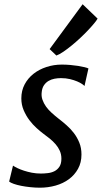

<svg xmlns="http://www.w3.org/2000/svg" viewBox="-20 -871 478 901"><path d="M212.9 -640.6 367.7 -851.1 438 -783.7Q433.6 -775.4 421.6 -761Q409.7 -746.6 393.1 -729Q376.5 -711.4 356.7 -692.9Q336.9 -674.3 316.9 -658Q296.9 -641.6 278.1 -628.7Q259.3 -615.7 244.6 -610.4ZM41 -93.8Q48.8 -88.4 62 -82Q75.2 -75.7 92.3 -70.1Q109.4 -64.5 129.6 -60.5Q149.9 -56.6 171.9 -56.6Q187 -56.6 204.1 -58.6Q221.2 -60.5 235.4 -67.6Q249.5 -74.7 258.8 -88.6Q268.1 -102.5 268.1 -126.5Q268.1 -146.5 260.7 -163.1Q253.4 -179.7 241.2 -193.8Q229 -208 213.6 -220.5Q198.2 -232.9 182.1 -244.6Q168.9 -254.4 151.4 -270.3Q133.8 -286.1 117.9 -307.1Q102.1 -328.1 91.1 -353.8Q80.1 -379.4 80.1 -409.2Q80.1 -445.8 95.7 -475.1Q111.3 -504.4 137.5 -524.9Q163.6 -545.4 198 -556.6Q232.4 -567.9 270 -567.9Q289.6 -567.9 309.3 -566.2Q329.1 -564.5 346.2 -561.8Q363.3 -559.1 376.2 -555.9Q389.2 -552.7 395 -549.8L376.5 -467.3Q374 -470.7 365.2 -476.8Q356.4 -482.9 342 -489Q327.6 -495.1 308.3 -499.8Q289.1 -504.4 266.1 -504.4Q250.5 -504.4 235.4 -501.5Q220.2 -498.5 207.8 -491.2Q195.3 -483.9 186.5 -471.2Q177.7 -458.5 175.8 -439Q173.3 -419.9 179.2 -403.1Q185.1 -386.2 196 -370.8Q207 -355.5 222.2 -341.8Q237.3 -328.1 253.4 -315.4Q272.5 -300.8 291.7 -283.9Q311 -267.1 326.7 -246.6Q342.3 -226.1 352.3 -201.4Q362.3 -176.8 362.3 -146Q362.3 -107.9 346.2 -78.9Q330.1 -49.8 303.2 -30Q276.4 -10.3 241 -0.2Q205.6 9.8 167 9.8Q145 9.8 122.1 7.3Q99.1 4.9 79.3 1Q59.6 -2.9 44.4 -8.3Q29.3 -13.7 22.9 -19Z"/></svg>

Font: Merriweather
Style: Italic
Weight: 400
Italic angle: -7°
Designer: Eben Sorkin ( eben@eyebytes.com )
Foundry: Eben Sorkin ( eben@eyebytes.com )
Version: Version 1.005; ttfautohint (v0.97) -l 13 -r 13 -G 200 -x 24 